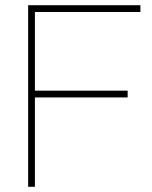

<svg xmlns="http://www.w3.org/2000/svg" viewBox="-20 -717 585 737"><path d="M88 -697H519V-671H114V-369H470V-343H114V0H88Z"/></svg>

Font: FreesentationVF
Style: Regular
Weight: 400
Designer: glyphs from Roboto by Christian Robertson / Hangul glyphs from Noto Sans CJK(Source Han Sans) by Jang Soo-young and Kang
Foundry: PT&
Version: Version 2.001;Glyphs 3.3.1 (3343)